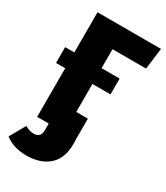

<svg xmlns="http://www.w3.org/2000/svg" viewBox="-255 -788 954 1105"><g transform="rotate(30 222.0 -235.5)"><path d="M235 -554V-428H355V-323H235V-137H312V-1H313V32Q313 127 258 175.5Q203 224 110 224Q24 224 -32 180L26 77Q44 86 56.5 90Q69 94 86 94Q131 94 131 43V0H54V-323H-7V-428H54V-695H476L458 -554Z"/></g></svg>

Font: Fira Sans Condensed ExtraBold
Style: Regular
Weight: 800
Width: 3
Designer: Carrois Corporate & Edenspiekermann AG
Foundry: Carrois Corporate GbR & Edenspiekermann AG
Version: Version 4.203